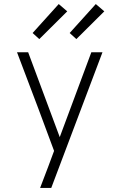

<svg xmlns="http://www.w3.org/2000/svg" viewBox="-20 -928 590 948"><path d="M233 0H178Q188 -26 198 -52.5Q208 -79 218 -105L247 -183L170 -390L64 -670H119L275 -251L431 -670H486ZM357 -735 324 -765 453 -908 495 -872ZM174 -735 141 -765 270 -908 312 -872Z"/></svg>

Font: Lode Dark
Style: Regular
Weight: 400
Monospace: yes
Designer: Belleve Invis
Foundry: Belleve Invis
Version: Version 29.2.0; ttfautohint (v1.8.3)